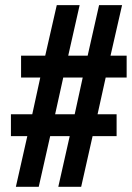

<svg xmlns="http://www.w3.org/2000/svg" viewBox="-20 -718 507 738"><path d="M22 -194.8V-278.8H104L134.8 -419.9H61V-503.9H153.8L198.2 -698.2H286.1L242.2 -503.9H316.9L360.8 -698.2H449.2L404.8 -503.9H466.8V-419.9H386.2L355 -278.8H428.2V-194.8H335.9L292 0H204.1L248 -194.8H172.9L128.9 0H41L85 -194.8ZM297.9 -419.9H223.1L191.9 -278.8H267.1Z"/></svg>

Font: Archivo Narrow
Style: Bold Italic
Weight: 700
Italic angle: -8°
Designer: Hector Gatti
Foundry: Hector Gatti
Version: 1.002; ttfautohint (v0.8)